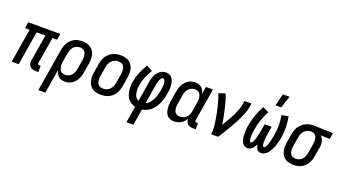

<svg xmlns="http://www.w3.org/2000/svg" viewBox="-70 -1440 4165 2340"><g transform="rotate(20 2012.0 -270.5)"><path d="M366 8Q344 8 322.5 2.5Q301 -3 286.5 -18Q272 -33 267.5 -54.5Q263 -76 267 -98L324 -440H210L137 0H46L119 -440H59L72 -520H488L475 -440H415L358 -98Q357 -93 357.5 -88Q358 -83 361.5 -79Q365 -75 370 -73.5Q375 -72 380 -72H396L395 8Z M470 215 562 -341Q566 -365 574 -389Q582 -413 596 -435.5Q610 -458 629.5 -476.5Q649 -495 672.5 -507Q696 -519 720.5 -523.5Q745 -528 770 -528Q799 -528 827 -522Q855 -516 877.5 -501Q900 -486 915.5 -463.5Q931 -441 938 -414Q945 -387 944.5 -358Q944 -329 939 -299L919 -179Q916 -157 909 -134Q902 -111 891 -90Q880 -69 864 -50Q848 -31 827 -17.5Q806 -4 782.5 2Q759 8 736 8Q713 8 691 1.5Q669 -5 653 -20.5Q637 -36 627 -56Q617 -76 613 -99L561 215ZM713 -72Q735 -72 757.5 -81.5Q780 -91 795.5 -109Q811 -127 819 -149Q827 -171 831 -193L851 -313Q853 -329 853.5 -345Q854 -361 852 -376Q850 -391 843.5 -405Q837 -419 826 -429Q815 -439 800.5 -443.5Q786 -448 770 -448H769Q747 -448 725 -438.5Q703 -429 687 -411Q671 -393 663 -371.5Q655 -350 651 -327L633 -218Q630 -201 628.5 -184Q627 -167 629.5 -151Q632 -135 637.5 -120Q643 -105 654 -93.5Q665 -82 680.5 -77Q696 -72 713 -72Z M1204 8Q1175 8 1147 2Q1119 -4 1096 -19Q1073 -34 1058 -56.5Q1043 -79 1036 -106Q1029 -133 1029 -162Q1029 -191 1034 -221L1054 -341Q1058 -365 1066.5 -390Q1075 -415 1089.5 -437.5Q1104 -460 1124.5 -478Q1145 -496 1169 -507.5Q1193 -519 1218.5 -523.5Q1244 -528 1269 -528Q1298 -528 1326 -522Q1354 -516 1377 -501Q1400 -486 1415.5 -463.5Q1431 -441 1438 -414Q1445 -387 1444.5 -358Q1444 -329 1439 -299L1419 -179Q1415 -155 1406.5 -130Q1398 -105 1384 -82.5Q1370 -60 1349.5 -42Q1329 -24 1305 -12.5Q1281 -1 1255 3.5Q1229 8 1204 8ZM1206 -72Q1229 -72 1251.5 -80.5Q1274 -89 1291 -107Q1308 -125 1317.5 -147.5Q1327 -170 1331 -193L1351 -313Q1353 -329 1353.5 -345Q1354 -361 1352 -376.5Q1350 -392 1343.5 -406Q1337 -420 1326 -430Q1315 -440 1299.5 -444Q1284 -448 1268 -448Q1245 -448 1222 -439.5Q1199 -431 1182 -413Q1165 -395 1156 -372.5Q1147 -350 1143 -327L1123 -207Q1120 -191 1119.5 -175Q1119 -159 1121.5 -143.5Q1124 -128 1130 -114Q1136 -100 1147.5 -90Q1159 -80 1174.5 -76Q1190 -72 1206 -72Z M1613 215 1648 2Q1619 -4 1595.5 -18.5Q1572 -33 1554.5 -54.5Q1537 -76 1527.5 -102.5Q1518 -129 1514 -157.5Q1510 -186 1510.5 -215.5Q1511 -245 1516 -275Q1527 -338 1552.5 -400.5Q1578 -463 1615 -520L1691 -478Q1659 -427 1636.5 -372.5Q1614 -318 1605 -263Q1602 -245 1601 -227Q1600 -209 1601 -191.5Q1602 -174 1605.5 -157.5Q1609 -141 1616 -125.5Q1623 -110 1634.5 -98Q1646 -86 1662 -79L1705 -343Q1709 -364 1714.5 -384.5Q1720 -405 1728.5 -424.5Q1737 -444 1750.5 -462Q1764 -480 1782 -493.5Q1800 -507 1820.5 -513.5Q1841 -520 1862 -520Q1887 -520 1908.5 -509.5Q1930 -499 1943.5 -479.5Q1957 -460 1963 -436.5Q1969 -413 1970.5 -388.5Q1972 -364 1970.5 -338.5Q1969 -313 1964 -288Q1959 -257 1951 -225.5Q1943 -194 1930.5 -163.5Q1918 -133 1899.5 -104.5Q1881 -76 1856.5 -52.5Q1832 -29 1801 -14Q1770 1 1738 6L1703 215ZM1752 -82Q1773 -91 1789.5 -106.5Q1806 -122 1818.5 -140.5Q1831 -159 1840.5 -179Q1850 -199 1856 -219.5Q1862 -240 1867 -260.5Q1872 -281 1876 -302Q1878 -315 1879.5 -328Q1881 -341 1882 -354.5Q1883 -368 1882 -381Q1881 -394 1878.5 -406Q1876 -418 1869 -429Q1862 -440 1849 -440Q1839 -440 1831 -431Q1823 -422 1817.5 -412Q1812 -402 1808.5 -392Q1805 -382 1802 -371.5Q1799 -361 1797 -351Q1795 -341 1793 -330Z M2152 8Q2126 8 2102.5 -0.5Q2079 -9 2063 -27Q2047 -45 2039.5 -68.5Q2032 -92 2029 -117.5Q2026 -143 2028 -169Q2030 -195 2034 -221L2054 -341Q2058 -363 2064.5 -386Q2071 -409 2082 -430Q2093 -451 2109.5 -470Q2126 -489 2146.5 -502.5Q2167 -516 2190.5 -522Q2214 -528 2237 -528Q2260 -528 2282.5 -521.5Q2305 -515 2321 -499.5Q2337 -484 2346.5 -464Q2356 -444 2360 -421L2377 -520H2468L2398 -98Q2397 -93 2397.5 -88Q2398 -83 2401.5 -79Q2405 -75 2410 -73.5Q2415 -72 2420 -72H2436L2435 8H2406Q2386 8 2367 3.5Q2348 -1 2333 -12.5Q2318 -24 2311 -42.5Q2304 -61 2305 -81Q2293 -61 2276.5 -43.5Q2260 -26 2239.5 -14.5Q2219 -3 2196.5 2.5Q2174 8 2152 8ZM2201 -72Q2223 -72 2244.5 -79.5Q2266 -87 2282.5 -103Q2299 -119 2308 -140Q2317 -161 2321 -182L2341 -302Q2344 -319 2345 -336Q2346 -353 2343.5 -369Q2341 -385 2335.5 -400Q2330 -415 2319 -426.5Q2308 -438 2293 -443Q2278 -448 2261 -448Q2239 -448 2216.5 -438.5Q2194 -429 2178.5 -411Q2163 -393 2154.5 -371Q2146 -349 2143 -327L2123 -207Q2120 -192 2119 -176Q2118 -160 2120.5 -144.5Q2123 -129 2128.5 -115Q2134 -101 2144.5 -91Q2155 -81 2170 -76.5Q2185 -72 2201 -72Z M2633 0Q2640 -44 2636.5 -87.5Q2633 -131 2626.5 -173Q2620 -215 2612 -256.5Q2604 -298 2594 -339Q2584 -380 2572 -420.5Q2560 -461 2545 -500L2629 -528Q2647 -484 2660 -438Q2673 -392 2684 -345Q2695 -298 2704.5 -250.5Q2714 -203 2720 -154Q2735 -179 2750.5 -204.5Q2766 -230 2780 -255.5Q2794 -281 2807.5 -307Q2821 -333 2832.5 -359.5Q2844 -386 2854 -413Q2864 -440 2868 -468L2877 -520H2968L2959 -468Q2952 -427 2936 -386Q2920 -345 2901 -305.5Q2882 -266 2861 -227.5Q2840 -189 2817 -151Q2794 -113 2771 -75Q2748 -37 2724 0Z M3250 -600 3288 -756H3376L3323 -600ZM3279 8Q3263 8 3249 1Q3235 -6 3226.5 -19Q3218 -32 3213.5 -47Q3209 -62 3206 -77Q3199 -62 3189.5 -47Q3180 -32 3167.5 -19Q3155 -6 3138 1Q3121 8 3105 8Q3085 8 3068.5 -1Q3052 -10 3041.5 -25Q3031 -40 3025 -57.5Q3019 -75 3016 -94Q3013 -113 3012.5 -132Q3012 -151 3012.5 -171Q3013 -191 3015 -210.5Q3017 -230 3020 -250Q3032 -321 3056.5 -391Q3081 -461 3116 -528L3196 -491Q3163 -430 3141.5 -366Q3120 -302 3109 -237Q3107 -228 3106 -219Q3105 -210 3103.5 -201Q3102 -192 3101.5 -183.5Q3101 -175 3100.5 -166Q3100 -157 3099.5 -148Q3099 -139 3099 -130.5Q3099 -122 3099.5 -113.5Q3100 -105 3102 -96.5Q3104 -88 3108 -80Q3112 -72 3121 -72Q3130 -72 3136 -79.5Q3142 -87 3146.5 -94.5Q3151 -102 3154 -110.5Q3157 -119 3160 -127Q3163 -135 3165.5 -143.5Q3168 -152 3170.5 -160Q3173 -168 3174.5 -176.5Q3176 -185 3178 -193.5Q3180 -202 3182 -210Q3184 -218 3185.5 -226.5Q3187 -235 3188.5 -243.5Q3190 -252 3192 -260L3205 -338H3295L3282 -260Q3280 -252 3279.5 -243.5Q3279 -235 3277.5 -226.5Q3276 -218 3275 -210Q3274 -202 3273 -193.5Q3272 -185 3271.5 -176.5Q3271 -168 3270.5 -160Q3270 -152 3269.5 -143.5Q3269 -135 3269 -127Q3269 -119 3270 -111Q3271 -103 3272.5 -95Q3274 -87 3278 -79.5Q3282 -72 3290 -72Q3299 -72 3305 -79.5Q3311 -87 3315.5 -95Q3320 -103 3322.5 -111Q3325 -119 3328.5 -127Q3332 -135 3334.5 -143.5Q3337 -152 3339.5 -160Q3342 -168 3343.5 -176.5Q3345 -185 3347 -193Q3349 -201 3351 -209.5Q3353 -218 3355 -226.5Q3357 -235 3358 -243Q3359 -251 3361 -260Q3371 -324 3371 -388.5Q3371 -453 3358 -513L3446 -528Q3459 -461 3460.5 -391Q3462 -321 3450 -250Q3447 -230 3442 -210.5Q3437 -191 3431.5 -171Q3426 -151 3418.5 -132Q3411 -113 3402 -94Q3393 -75 3381 -57.5Q3369 -40 3353.5 -25Q3338 -10 3318.5 -1Q3299 8 3279 8Z M3703 8Q3674 8 3646 2Q3618 -4 3595.5 -19Q3573 -34 3558 -56.5Q3543 -79 3536 -106Q3529 -133 3529 -162Q3529 -191 3534 -221L3554 -341Q3558 -365 3566.5 -389.5Q3575 -414 3589.5 -435.5Q3604 -457 3624 -475Q3644 -493 3668 -504.5Q3692 -516 3717 -522Q3742 -528 3766 -528H3781L4024 -520L4011 -440L3892 -444Q3906 -432 3916 -415.5Q3926 -399 3930.5 -380Q3935 -361 3935 -340.5Q3935 -320 3931 -299L3911 -179Q3907 -155 3899 -131Q3891 -107 3877.5 -84.5Q3864 -62 3844.5 -43.5Q3825 -25 3801.5 -13Q3778 -1 3753 3.5Q3728 8 3703 8ZM3705 -72Q3727 -72 3749 -81.5Q3771 -91 3787 -109Q3803 -127 3811 -148.5Q3819 -170 3823 -193L3843 -313Q3845 -328 3846 -343Q3847 -358 3845.5 -372.5Q3844 -387 3839 -400.5Q3834 -414 3825.5 -424.5Q3817 -435 3803.5 -441Q3790 -447 3775 -448H3761Q3739 -448 3717.5 -438Q3696 -428 3680 -410.5Q3664 -393 3655 -371Q3646 -349 3643 -327L3623 -207Q3620 -191 3619.5 -175Q3619 -159 3621 -144Q3623 -129 3629.5 -115Q3636 -101 3647 -91Q3658 -81 3673 -76.5Q3688 -72 3704 -72Z"/></g></svg>

Font: Iosevka SS18 Medium
Style: Italic
Weight: 500
Italic angle: -9°
Monospace: yes
Designer: Belleve Invis
Foundry: Belleve Invis
Version: Version 25.1.1; ttfautohint (v1.8.4)